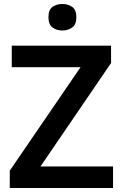

<svg xmlns="http://www.w3.org/2000/svg" viewBox="-20 -943 616 963"><path d="M547 0H29V-87L384 -606H39V-714H537V-627L183 -108H547ZM293 -923Q321 -923 342 -908.5Q363 -894 363 -857Q363 -820 342 -805Q321 -790 293 -790Q264 -790 243.5 -805Q223 -820 223 -857Q223 -894 243.5 -908.5Q264 -923 293 -923Z"/></svg>

Font: Noto Sans Bassa Vah SemiBold
Style: Regular
Weight: 600
Designer: Monotype Design Team
Foundry: Monotype Imaging Inc.
Version: Version 2.002; ttfautohint (v1.8.4.7-5d5b)